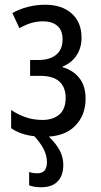

<svg xmlns="http://www.w3.org/2000/svg" viewBox="-20 -567 426 810"><path d="M171 -547Q241 -547 282.5 -510Q324 -473 324 -408Q324 -364 302 -332Q280 -300 245 -287V-283Q288 -271 314.5 -238Q341 -205 341 -150Q341 -80 296 -35Q251 10 166 10Q79 10 27 -26V-103Q53 -85 86.5 -73Q120 -61 159 -61Q204 -61 230.5 -84Q257 -107 257 -155Q257 -198 231 -222.5Q205 -247 150 -247H107V-314H144Q190 -314 217 -336Q244 -358 244 -401Q244 -439 222 -458Q200 -477 162 -477Q136 -477 112 -470Q88 -463 62 -448L32 -512Q96 -547 171 -547ZM178 117Q178 89 164 61.5Q150 34 118 0H175Q205 24 226 57.5Q247 91 247 129Q247 174 223 198.5Q199 223 154 223Q124 223 103 215V158Q115 164 138 164Q178 164 178 117Z"/></svg>

Font: Avrile Sans Condensed
Style: Regular
Weight: 400
Width: 3
Designer: Monotype Design Team
Foundry: Monotype Imaging Inc.
Version: Version 2.001;September 10, 2019;FontCreator 11.5.0.2425 64-